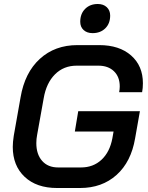

<svg xmlns="http://www.w3.org/2000/svg" viewBox="-20 -934 743 962"><path d="M44 -198Q44 -222 49 -254L83 -446Q104 -570 179.5 -639Q255 -708 368 -708H477Q578 -708 637 -656Q696 -604 696 -517Q696 -492 692 -472H577Q580 -487 580 -501Q580 -549 551 -577Q522 -605 473 -605H364Q299 -605 255.5 -561.5Q212 -518 199 -442L166 -258Q162 -238 162 -217Q162 -161 191 -128Q220 -95 271 -95H386Q447 -95 488.5 -133.5Q530 -172 543 -241L549 -275H355L372 -377H681L657 -241Q637 -123 564 -57.5Q491 8 381 8H266Q163 8 103.5 -48Q44 -104 44 -198ZM382 -825Q382 -865 406.5 -889.5Q431 -914 470 -914Q498 -914 515 -898Q532 -882 532 -856Q532 -816 507.5 -792Q483 -768 444 -768Q416 -768 399 -783.5Q382 -799 382 -825Z"/></svg>

Font: Bai Jamjuree SemiBold
Style: Italic
Weight: 600
Italic angle: -10°
Version: Version 1.000; ttfautohint (v1.6)